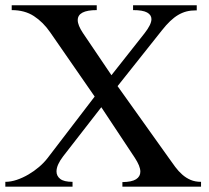

<svg xmlns="http://www.w3.org/2000/svg" viewBox="-20 -700 782 720"><path d="M216.8 -113.8Q205.1 -98.6 198.5 -84.2Q191.9 -69.8 191.9 -57.1Q191.9 -40 205.8 -29.1Q219.7 -18.1 252 -18.1V0H0V-18.1Q20.5 -18.1 43 -25.6Q65.4 -33.2 86.7 -45.7Q107.9 -58.1 126.5 -74Q145 -89.8 158.2 -106.9L335 -337.9L168 -579.1Q141.6 -617.2 107.2 -639.6Q72.8 -662.1 23.9 -662.1V-680.2H342.8V-662.1Q271.5 -662.1 271.5 -624.5Q271.5 -605.5 291 -576.2L397.9 -418L522 -575.2Q534.2 -590.8 541 -604.2Q547.9 -617.7 547.9 -628.4Q547.9 -644 531.7 -653.1Q515.6 -662.1 479 -662.1V-680.2H717.8V-661.1H714.4Q695.3 -661.1 679.2 -657Q663.1 -652.8 647.9 -643.8Q632.8 -634.8 617.9 -620.6Q603 -606.4 586.9 -585.9L420.9 -377L612.8 -107.9Q625 -90.3 637.2 -74Q649.4 -57.6 663.6 -45.2Q677.7 -32.7 694.8 -25.4Q711.9 -18.1 733.9 -18.1V0H439V-17.1Q474.1 -17.6 490.2 -27.8Q506.3 -38.1 506.3 -56.2Q506.3 -66.9 501 -79.8Q495.6 -92.8 485.8 -107.9L359.9 -297.9Z"/></svg>

Font: Tuladha Jejeg
Style: Regular
Weight: 400
Designer: R.S. Wihananto
Foundry: R.S. Wihananto
Version: Version 1.92